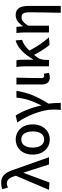

<svg xmlns="http://www.w3.org/2000/svg" viewBox="1082 -1932 1050 3253"><g transform="rotate(-90 1606.5 -305.0)"><path d="M141 10 304 -429H309L447 0H570L366 -575C317 -733 257 -810 142 -810C88 -810 58 -802 28 -789L56 -694C77 -705 97 -713 129 -713C186 -713 225 -667 250 -580L255 -559L17 0Z M870 14C1009 14 1126 -92 1126 -275C1126 -459 1009 -564 870 -564C732 -564 614 -459 614 -275C614 -92 732 14 870 14ZM870 -82C781 -82 733 -157 733 -275C733 -392 781 -469 870 -469C959 -469 1007 -392 1007 -275C1007 -157 959 -82 870 -82Z M1371 200H1490C1490 137 1487 59 1478 -8C1615 -230 1664 -364 1694 -551H1579C1568 -403 1517 -264 1450 -134H1445C1411 -301 1338 -475 1275 -564L1158 -536C1271 -384 1377 -110 1377 59C1377 124 1376 151 1371 200Z M1923 14C1959 14 1980 7 1999 -2L1984 -88C1972 -84 1960 -82 1951 -82C1925 -82 1910 -93 1910 -126C1910 -246 1915 -408 1918 -551H1802V-133C1802 -41 1832 14 1923 14Z M2472 10 2601 0C2521 -88 2431 -224 2376 -332C2441 -399 2499 -438 2558 -455L2549 -564C2427 -538 2312 -413 2227 -269H2222V-419C2222 -469 2220 -519 2212 -551H2098C2108 -498 2110 -437 2110 -394V0H2218V-30C2218 -106 2230 -162 2266 -205L2304 -252C2355 -151 2420 -53 2472 10Z M3017 200H3133V-346C3133 -486 3090 -564 2980 -564C2901 -564 2844 -520 2790 -441H2788L2778 -551H2674C2682 -492 2684 -437 2684 -394V0H2799V-355C2852 -435 2890 -464 2943 -464C3003 -464 3025 -427 3025 -332C3025 -183 3021 23 3017 200Z"/></g></svg>

Font: Noto Sans CJK HK Medium
Style: Regular
Weight: 500
Designer: Ryoko NISHIZUKA 西塚涼子 (kana, bopomofo & ideographs); Paul D. Hunt (Latin, Greek & Cyrillic); Sandoll Communications 산돌커뮤니
Foundry: Adobe
Version: Version 2.004;hotconv 1.0.118;makeotfexe 2.5.65603